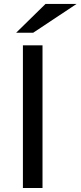

<svg xmlns="http://www.w3.org/2000/svg" viewBox="-20 -937 402 957"><path d="M191.9 0H94.2V-710.9H191.9ZM207 -917.5H361.8L145.5 -773.9H60.5Z"/></svg>

Font: Ufes Sans
Style: Regular
Weight: 400
Designer: Ricardo Esteves, Filipe Motta, Cassio Ferreira, Ana Quintelato & Breno Mello
Foundry: ProDesignUfes - Ricardo Esteves, Filipe Motta, Cassio Ferreira, Ana Quintelato & Breno Mello (This is a derivative work,
Version: Version 2.0